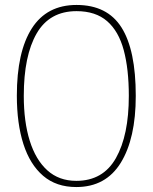

<svg xmlns="http://www.w3.org/2000/svg" viewBox="-20 -745 617 775"><path d="M288 10Q207 10 154 -35.5Q101 -81 74.5 -163.5Q48 -246 48 -359Q48 -536 108.5 -630.5Q169 -725 289 -725Q413 -725 470.5 -634Q528 -543 528 -358Q528 -186 467.5 -88Q407 10 288 10ZM288 -15Q396 -15 448 -107Q500 -199 500 -358Q500 -466 479.5 -542.5Q459 -619 412.5 -659.5Q366 -700 289 -700Q180 -700 128 -610Q76 -520 76 -358Q76 -254 100 -177Q124 -100 171 -57.5Q218 -15 288 -15Z"/></svg>

Font: Noto Serif Tamil Condensed Thin
Style: Italic
Weight: 100
Width: 3
Italic angle: -12°
Designer: Indian Type Foundry, Tom Grace, and the Monotype Design Team
Foundry: Monotype Imaging Inc.
Version: Version 2.003; ttfautohint (v1.8.4.7-5d5b)